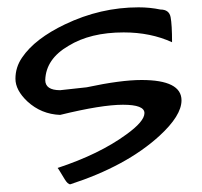

<svg xmlns="http://www.w3.org/2000/svg" viewBox="-20 -467 542 516"><path d="M360.4 -252Q467.8 -252 467.8 -197.3Q467.8 -156.2 408.2 -101.6Q319.3 -20.5 168.9 28.3Q162.1 28.3 153.8 14.6Q145.5 1 141.1 -6.3Q136.7 -13.7 134.8 -15.6Q247.1 -52.7 319.3 -105.5Q368.2 -140.6 368.2 -163.1Q368.2 -185.5 310.5 -185.5Q252.9 -185.5 141.6 -158.2Q90.8 -160.2 53.7 -194.3Q21.5 -224.6 21.5 -255.4Q21.5 -286.1 39.1 -312Q56.6 -337.9 85.9 -360.4Q115.2 -382.8 154.3 -401.4Q250 -447.3 352.5 -447.3Q382.8 -447.3 411.1 -441.4Q434.6 -441.4 438.5 -420.9Q442.4 -400.4 442.4 -353.5Q384.8 -379.9 312.5 -379.9Q222.7 -379.9 164.1 -343.8Q103.5 -308.6 101.6 -252Q101.6 -224.6 141.6 -224.6L212.9 -232.4Q304.7 -252 360.4 -252Z"/></svg>

Font: Architects Daughter
Style: Regular
Weight: 400
Designer: Kimberly Geswein
Foundry: Kimberly Geswein
Version: Version 1.002 2010